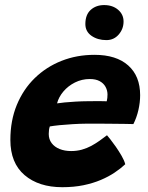

<svg xmlns="http://www.w3.org/2000/svg" viewBox="-20 -754 598 776"><path d="M486.2 -90.2Q468.1 -73.2 443.6 -56.7Q419 -40.1 387.6 -26.8Q356.2 -13.5 317.4 -5.4Q278.5 2.6 231.8 2.6Q136.6 2.6 79.2 -46.4Q21.9 -95.4 21.9 -188.5Q21.9 -266.8 48 -330Q74.1 -393.2 120.5 -438.4Q166.9 -483.6 228.6 -508Q290.2 -532.4 361.9 -532.4Q450.2 -532.4 498.3 -489.4Q546.4 -446.5 546.4 -369.2Q546.4 -340.1 539.4 -309.4Q532.4 -278.8 519.1 -252.5Q512.2 -252.9 487.7 -253.2Q463.1 -253.5 431.7 -253.8Q400.2 -254.1 372.4 -254.3Q344.5 -254.5 331 -254.2Q302.9 -254 273.8 -252.2Q244.8 -250.5 220.5 -248.1Q196.2 -245.6 181.4 -243Q177 -231.1 177 -212.6Q177 -191.1 188.8 -175.5Q200.6 -159.9 221.1 -151.7Q241.5 -143.5 267.4 -143.5Q290.5 -143.5 310.8 -149.1Q331 -154.8 348.6 -164.2Q366.2 -173.8 382.1 -185Q398 -196.2 412.4 -207.4Q414.9 -204.9 425 -192.2Q435.1 -179.5 447.8 -161.4Q460.4 -143.2 471.4 -124.3Q482.4 -105.4 486.2 -90.2ZM210.6 -336.2Q222.4 -338.1 241.4 -340Q260.5 -341.9 285.1 -343.3Q309.8 -344.8 338 -345Q354.2 -345.2 369.7 -345.2Q385.1 -345.1 396.4 -345.1Q407.8 -345 411.4 -344.6Q413.1 -351 413.8 -358.4Q414.5 -365.9 414.5 -372.9Q414.1 -389.6 406.2 -403.6Q398.4 -417.6 382.7 -426.1Q367 -434.6 342.8 -434.6Q310.8 -434.6 282.8 -420.6Q254.9 -406.5 236 -384Q217.1 -361.5 210.6 -336.2ZM400.9 -733.5Q435.2 -733.5 457.3 -714.6Q479.4 -695.6 479.4 -667.1Q479.4 -637.2 459.9 -614.6Q440.4 -591.9 409.9 -591.9Q374.9 -591.9 349.9 -609.2Q325 -626.6 325 -656.9Q325 -694.6 346.6 -714.1Q368.2 -733.5 400.9 -733.5Z"/></svg>

Font: Grandstander Thin
Style: Italic
Weight: 100
Italic angle: -15°
Designer: Tyler Finck
Foundry: Etcetera Type Co
Version: Version 1.200